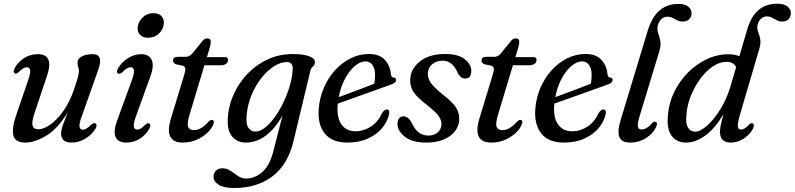

<svg xmlns="http://www.w3.org/2000/svg" viewBox="-20 -742 4188 1012"><path d="M482 -92Q488.5 -89.5 488.8 -81.2Q489 -73 483 -63Q462.5 -30 428.2 -10.2Q394 9.5 358 9.5Q302 9.5 302 -38Q302 -56.5 311.8 -83.5Q321.5 -110.5 336.5 -149Q283 -61.5 222.5 -26Q162 9.5 114.5 9.5Q58.5 9.5 50.2 -29.5Q42 -68.5 65 -134L128.5 -320Q141.5 -357 138.8 -372.2Q136 -387.5 122 -387.5Q112.5 -387.5 102.8 -382Q93 -376.5 78.5 -362Q66.5 -351 59 -355Q46 -361 58.5 -385Q76.5 -417 108.5 -436.8Q140.5 -456.5 179 -456.5Q224 -456.5 235.2 -427Q246.5 -397.5 228 -343L162.5 -147.5Q146 -99.5 151.8 -80Q157.5 -60.5 183 -60.5Q208.5 -60.5 243.5 -84.2Q278.5 -108 312.8 -155.2Q347 -202.5 371 -273Q386 -317 391 -336.5Q396 -356 396 -367.5Q396 -379 392.2 -389Q388.5 -399 388.5 -411.5Q388.5 -432 410.2 -444.2Q432 -456.5 469 -456.5Q529.5 -456.5 495.5 -367.5L411.5 -130.5Q396.5 -90 399 -74.2Q401.5 -58.5 416.5 -58.5Q425 -58.5 435.5 -64.2Q446 -70 461.5 -85.5Q474.5 -96 482 -92Z M760 -543Q733 -543 718.5 -558.2Q704 -573.5 705.5 -596Q707 -624 730.2 -648.2Q753.5 -672.5 789 -672.5Q817.5 -672.5 831.2 -657Q845 -641.5 843.5 -618.5Q842 -589.5 818.8 -566.2Q795.5 -543 760 -543ZM696 -127.5Q682.5 -89.5 685.5 -74.2Q688.5 -59 703 -59Q711.5 -59 721.8 -64.5Q732 -70 746 -85Q758 -95.5 765.5 -91.5Q779 -85.5 766 -61.5Q747.5 -29.5 715.8 -10Q684 9.5 645.5 9.5Q602 9.5 589.2 -20.2Q576.5 -50 597 -105.5L674 -316.5Q688.5 -355.5 686 -371.5Q683.5 -387.5 668.5 -387.5Q659.5 -387.5 649 -381.5Q638.5 -375.5 624 -360.5Q611.5 -350.5 603.5 -354Q589.5 -360 603 -383.5Q623 -416 655.8 -436.2Q688.5 -456.5 724.5 -456.5Q765.5 -456.5 779.5 -426.2Q793.5 -396 772 -337.5Z M944 -395.5 907 -403.5Q892 -410 892 -423Q892 -442.5 918 -442.5H959Q979 -442.5 993 -459.5L1046 -524.5Q1057 -539.5 1072.5 -539.5Q1091 -539.5 1091 -521Q1091 -509 1084 -485L1070.5 -441H1165.5Q1182 -441 1182 -426Q1182 -413 1171.2 -405.5Q1160.5 -398 1143 -398H1057.5L979.5 -139Q964.5 -90.5 971.8 -73.2Q979 -56 1002 -56Q1039.5 -56 1078 -99.5Q1089 -111 1097 -110Q1109.5 -109.5 1106.5 -93.5Q1100.5 -70 1077.2 -46.2Q1054 -22.5 1019.2 -6.5Q984.5 9.5 943.5 9.5Q840.5 9.5 882.5 -122.5L950.5 -346Q958 -370 956.8 -380.5Q955.5 -391 944 -395.5Z M1527.5 -0.5Q1497.5 126 1416 187.5Q1334.5 249 1213.5 249Q1160.5 249 1133 232Q1105.5 215 1105.5 188.5Q1105.5 170 1118.2 157.5Q1131 145 1153 145Q1175.5 145 1195.2 158.5Q1215 172 1234.5 185.5Q1254 199 1276.5 199Q1323 199 1362.5 164.8Q1402 130.5 1421 54L1469 -133Q1387 9.5 1276 9.5Q1228.5 9.5 1201.5 -25Q1174.5 -59.5 1181.5 -131Q1187 -193 1214.5 -251.2Q1242 -309.5 1287.5 -356Q1333 -402.5 1392.8 -429.8Q1452.5 -457 1522.5 -457Q1582 -457 1612 -444.5Q1642 -432 1640 -413.5Q1638.5 -398.5 1629.2 -391.5Q1620 -384.5 1615.5 -367ZM1280.5 -140Q1275 -90 1289 -69.2Q1303 -48.5 1325 -48.5Q1355.5 -48.5 1388.5 -79Q1421.5 -109.5 1450.5 -158.5Q1479.5 -207.5 1499 -263.5Q1518.5 -319.5 1522.5 -370Q1527 -415 1492.5 -415Q1458 -415 1422.5 -391.8Q1387 -368.5 1356.5 -329.2Q1326 -290 1305.8 -241Q1285.5 -192 1280.5 -140Z M2031 -141.5Q2023 -102.5 1994.8 -68Q1966.5 -33.5 1919.8 -12Q1873 9.5 1810.5 9.5Q1730.5 9.5 1692 -38Q1653.5 -85.5 1660 -168.5Q1664.5 -227 1687 -279.2Q1709.5 -331.5 1745.8 -371.5Q1782 -411.5 1827.8 -434.5Q1873.5 -457.5 1924.5 -457.5Q1980.5 -457.5 2008.8 -426.2Q2037 -395 2040.5 -349.5Q2042.5 -334 2054 -333.5Q2066.5 -333.5 2067.5 -321.5Q2068 -305 2042 -296.5Q2020.5 -289 1984.8 -276Q1949 -263 1908 -248.5Q1867 -234 1828 -220Q1789 -206 1760.5 -196Q1760.5 -194 1760 -192Q1754 -121.5 1780 -85.8Q1806 -50 1855 -50Q1896.5 -50 1934.5 -74.5Q1972.5 -99 1995 -148Q2008 -166 2019.5 -165Q2035.5 -164 2031 -141.5ZM1906.5 -418.5Q1879 -418.5 1850.2 -394Q1821.5 -369.5 1798.5 -327Q1775.5 -284.5 1765.5 -230Q1792.5 -240 1826.8 -252.8Q1861 -265.5 1894.2 -278.2Q1927.5 -291 1952 -300.5Q1957 -319.5 1957 -348.5Q1957 -379.5 1943.5 -399Q1930 -418.5 1906.5 -418.5Z M2238 -27.5Q2269 -27.5 2288 -44.8Q2307 -62 2307 -88Q2307 -109 2292.5 -130Q2278 -151 2233 -186.5Q2181.5 -226.5 2161.5 -254.5Q2141.5 -282.5 2142 -321Q2143 -377 2192 -417.2Q2241 -457.5 2327 -457.5Q2393 -457.5 2428.5 -430.8Q2464 -404 2464 -368.5Q2464 -328 2432.5 -328Q2419 -328 2408.5 -336.8Q2398 -345.5 2387.5 -368.5Q2361 -422 2313.5 -422Q2278 -422 2256.5 -402.2Q2235 -382.5 2235 -352.5Q2235 -330 2249.8 -307Q2264.5 -284 2311 -246Q2366 -203.5 2383.8 -175Q2401.5 -146.5 2400.5 -112.5Q2398.5 -59.5 2351.5 -25Q2304.5 9.5 2225 9.5Q2153 9.5 2114 -21.2Q2075 -52 2075 -89.5Q2075.5 -107.5 2083.8 -118.2Q2092 -129 2106.5 -129Q2134 -129 2153.5 -87.5Q2170 -54.5 2191 -41Q2212 -27.5 2238 -27.5Z M2570 -395.5 2533 -403.5Q2518 -410 2518 -423Q2518 -442.5 2544 -442.5H2585Q2605 -442.5 2619 -459.5L2672 -524.5Q2683 -539.5 2698.5 -539.5Q2717 -539.5 2717 -521Q2717 -509 2710 -485L2696.5 -441H2791.5Q2808 -441 2808 -426Q2808 -413 2797.2 -405.5Q2786.5 -398 2769 -398H2683.5L2605.5 -139Q2590.5 -90.5 2597.8 -73.2Q2605 -56 2628 -56Q2665.5 -56 2704 -99.5Q2715 -111 2723 -110Q2735.5 -109.5 2732.5 -93.5Q2726.5 -70 2703.2 -46.2Q2680 -22.5 2645.2 -6.5Q2610.5 9.5 2569.5 9.5Q2466.5 9.5 2508.5 -122.5L2576.5 -346Q2584 -370 2582.8 -380.5Q2581.5 -391 2570 -395.5Z M3172.5 -141.5Q3164.5 -102.5 3136.2 -68Q3108 -33.5 3061.2 -12Q3014.5 9.5 2952 9.5Q2872 9.5 2833.5 -38Q2795 -85.5 2801.5 -168.5Q2806 -227 2828.5 -279.2Q2851 -331.5 2887.2 -371.5Q2923.5 -411.5 2969.2 -434.5Q3015 -457.5 3066 -457.5Q3122 -457.5 3150.2 -426.2Q3178.5 -395 3182 -349.5Q3184 -334 3195.5 -333.5Q3208 -333.5 3209 -321.5Q3209.5 -305 3183.5 -296.5Q3162 -289 3126.2 -276Q3090.5 -263 3049.5 -248.5Q3008.5 -234 2969.5 -220Q2930.5 -206 2902 -196Q2902 -194 2901.5 -192Q2895.5 -121.5 2921.5 -85.8Q2947.5 -50 2996.5 -50Q3038 -50 3076 -74.5Q3114 -99 3136.5 -148Q3149.5 -166 3161 -165Q3177 -164 3172.5 -141.5ZM3048 -418.5Q3020.5 -418.5 2991.8 -394Q2963 -369.5 2940 -327Q2917 -284.5 2907 -230Q2934 -240 2968.2 -252.8Q3002.5 -265.5 3035.8 -278.2Q3069 -291 3093.5 -300.5Q3098.5 -319.5 3098.5 -348.5Q3098.5 -379.5 3085 -399Q3071.5 -418.5 3048 -418.5Z M3554.5 -721.5Q3590.5 -721.5 3607.8 -707Q3625 -692.5 3625 -673Q3625 -653 3612.8 -640.8Q3600.5 -628.5 3579 -628.5Q3563 -628.5 3550 -635Q3537 -641.5 3524.5 -647.8Q3512 -654 3497 -654Q3477.5 -654 3463.2 -638.2Q3449 -622.5 3445.5 -600Q3443.5 -582 3450 -564.5Q3456.5 -547 3460.5 -524.8Q3464.5 -502.5 3455 -471L3352.5 -134Q3339 -89.5 3342.2 -74.5Q3345.5 -59.5 3361.5 -59.5Q3389.5 -59.5 3418 -94Q3427.5 -103 3435 -100Q3449 -95.5 3438 -72Q3421.5 -37 3384.2 -13.8Q3347 9.5 3302 9.5Q3256 9.5 3244.5 -20.2Q3233 -50 3252 -111.5L3394 -580Q3416.5 -653.5 3457.2 -687.5Q3498 -721.5 3554.5 -721.5Z M3948 -62.5Q3930.5 -30.5 3898.5 -10.5Q3866.5 9.5 3832 9.5Q3775 9.5 3775 -47.5Q3775 -62 3779 -82.8Q3783 -103.5 3793.5 -140.5Q3749 -65.5 3697.8 -28Q3646.5 9.5 3596.5 9.5Q3546.5 9.5 3519.5 -27Q3492.5 -63.5 3501 -140Q3506.5 -201.5 3534.2 -258.2Q3562 -315 3606 -359.5Q3650 -404 3705 -430Q3760 -456 3820.5 -456Q3853.5 -456 3877 -445.5L3919 -588.5Q3939.5 -657 3979 -689.8Q4018.5 -722.5 4077 -722.5Q4112.5 -722.5 4130.5 -708Q4148.5 -693.5 4148.5 -674Q4148.5 -653.5 4136.5 -641Q4124.5 -628.5 4103.5 -628.5Q4087.5 -628.5 4074.5 -635.2Q4061.5 -642 4049 -648.8Q4036.5 -655.5 4022 -655.5Q4002.5 -655.5 3988.8 -641Q3975 -626.5 3972 -605Q3970 -588 3976.5 -572.2Q3983 -556.5 3987 -536Q3991 -515.5 3982.5 -485.5L3880.5 -138.5Q3868 -94.5 3869 -76.8Q3870 -59 3885.5 -59Q3894.5 -59 3904.5 -64.8Q3914.5 -70.5 3928 -85Q3939.5 -96 3947 -91.5Q3959.5 -86 3948 -62.5ZM3598 -134.5Q3593.5 -89.5 3606.8 -68.8Q3620 -48 3643.5 -48Q3671.5 -48 3707.5 -80.2Q3743.5 -112.5 3776.8 -166Q3810 -219.5 3829.5 -284L3860 -388Q3853.5 -401.5 3841.2 -408.8Q3829 -416 3808.5 -416Q3772.5 -416 3736.5 -391.5Q3700.5 -367 3670.5 -326Q3640.5 -285 3620.8 -235.2Q3601 -185.5 3598 -134.5Z"/></svg>

Font: Fraunces 72pt Soft
Style: Italic
Weight: 400
Italic angle: -16°
Version: Version 1.000;[b76b70a41]